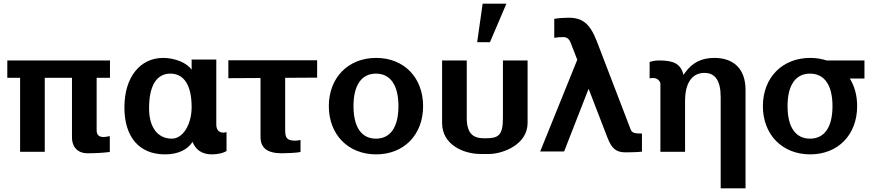

<svg xmlns="http://www.w3.org/2000/svg" viewBox="-20 -831 4760 1051"><path d="M374 -77C374 -34 399 8 459 8C499 8 541 6 581 1V-86C567 -83 556 -81 547 -81C516 -81 509 -98 509 -119V-405H582V-500H20V-405H90V0H225V-405H374Z M913 -428C989 -428 1029 -361 1029 -245C1029 -149 981 -72 921 -72C843 -72 796 -134 796 -238C796 -364 838 -428 913 -428ZM1164 -505H1029V-449C1003 -488 936 -514 873 -514C748 -514 661 -410 661 -243C661 -81 742 14 883 14C956 14 1006 -12 1034 -54C1052 -11 1084 14 1141 14C1171 14 1202 7 1220 -4V-108C1212 -105 1204 -105 1202 -105C1178 -105 1164 -122 1164 -148Z M1406 -404V-83C1406 -22 1441 8 1523 8C1542 8 1606 6 1625 1V-65C1616 -63 1607 -61 1597 -61C1548 -61 1541 -78 1541 -121V-405L1716 -406V-501H1230V-403Z M1780 -250C1780 -94 1886 14 2039 14C2191 14 2296 -93 2296 -250C2296 -406 2192 -514 2039 -514C1886 -514 1780 -406 1780 -250ZM1915 -250C1915 -365 1959 -428 2038 -428C2117 -428 2161 -365 2161 -250C2161 -135 2117 -72 2038 -72C1959 -72 1915 -135 1915 -250Z M2400 -158C2400 -38 2518 12 2612 12H2656C2730 12 2868 -38 2868 -158V-500H2733V-185C2733 -85 2705 -74 2634 -74C2585 -74 2535 -85 2535 -185V-500H2400ZM2752 -811H2622L2592 -600H2662Z M2937 -2H3068L3202 -345L3305 -78C3328 -19 3351 3 3405 3C3419 3 3476 2 3494 -1V-100C3452 -100 3439 -104 3432 -123L3247 -605C3209 -703 3168 -734 3092 -734C3073 -734 3038 -732 3014 -728V-624C3034 -627 3045 -628 3065 -628C3085 -628 3097 -614 3103 -599L3140 -504Z M3730 -279C3730 -376 3768 -432 3836 -432C3896 -432 3925 -388 3925 -299V200H4061V-339C4061 -451 3999 -514 3890 -514C3820 -514 3769 -488 3730 -433L3721 -421C3707 -483 3665 -500 3589 -500C3568 -500 3557 -498 3536 -492V-402C3539 -403 3549 -404 3556 -404C3577 -404 3595 -388 3595 -371V0H3730Z M4291 -250C4291 -365 4335 -428 4414 -428C4493 -428 4537 -365 4537 -250C4537 -135 4493 -72 4414 -72C4335 -72 4291 -135 4291 -250ZM4712 -401V-500H4505C4478 -509 4447 -514 4415 -514C4262 -514 4156 -406 4156 -250C4156 -94 4262 14 4415 14C4567 14 4672 -93 4672 -250C4672 -308 4658 -359 4632 -401Z"/></svg>

Font: Perun
Style: Bold
Weight: 700
Foundry: Copyright (c) Stefan Peev, Context Ltd, 2016
Version: Version 1.089